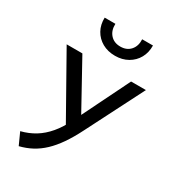

<svg xmlns="http://www.w3.org/2000/svg" viewBox="-230 -1086 1089 1217"><g transform="rotate(30 315.0 -478.0)"><path d="M105 11 65.5 -76Q121 -90 166.8 -118Q212.5 -146 251 -191.5Q289.5 -237 321.5 -303L517 -700H625.5L412 -280.5Q378.5 -214 344.2 -164.5Q310 -115 273.2 -80.2Q236.5 -45.5 195 -23.2Q153.5 -1 105 11ZM311 -229 45.5 -700H160.5L373.5 -314ZM346.5 -790Q293 -790 252.5 -813Q212 -836 190 -875.8Q168 -915.5 169.5 -967H248Q246 -918 273 -887.8Q300 -857.5 346.5 -857.5Q393 -857.5 419.8 -887.8Q446.5 -918 444 -967H523Q524 -916 501.8 -876Q479.5 -836 439 -813Q398.5 -790 346.5 -790Z"/></g></svg>

Font: Geologica Cursive Light
Style: Regular
Weight: 300
Designer: Sindre Bremnes, Frode Helland
Foundry: Monokrom Skriftforlag AS
Version: Version 1.010;gftools[0.9.28]